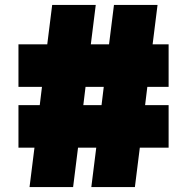

<svg xmlns="http://www.w3.org/2000/svg" viewBox="-20 -760 760 780"><path d="M100 0 120 -160H55V-333H141.5L150.5 -407H55V-580H172L192 -740H369L349 -580H423L443 -740H620L600 -580H665V-407H578.5L569.5 -333H665V-160H548L528 0H351L371 -160H297L277 0ZM318.5 -333H392.5L401.5 -407H327.5Z"/></svg>

Font: Encode Sans Expanded Expanded Black
Style: Regular
Weight: 900
Width: 7
Designer: Multiple Designers
Foundry: Impallari Type
Version: Version 3.000; ttfautohint (v1.8.3) -l 8 -r 50 -G 200 -x 14 